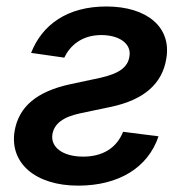

<svg xmlns="http://www.w3.org/2000/svg" viewBox="-20 -573 583 604"><path d="M77.8 -406.6 182.2 -391.7C199.6 -428.3 236.2 -462.7 298.7 -462.7C355.8 -462.7 394.5 -435 387.1 -395.2C382.1 -361.2 354.8 -341.6 295.1 -328.1L201.7 -308.2C96.2 -285.5 39.1 -237.9 25.9 -160.5C9.6 -59.7 91.6 11 225.9 11C353.7 11 445.7 -45.8 478.7 -144.2L367.2 -158.4C346.6 -106.9 302.6 -80.3 241.5 -80.3C175.8 -80.3 138.5 -111.2 144.9 -150.6C150.2 -183.2 177.9 -204.9 231.2 -216.3L327.1 -236.5C433.9 -258.5 490.8 -310.4 503.2 -388.8C520.2 -487.6 442.1 -552.6 314.6 -552.6C191.8 -552.6 112.6 -495.4 77.8 -406.6Z"/></svg>

Font: Magic Ui Pro Semi Bold
Style: Italic
Weight: 600
Italic angle: -9.39999°
Designer: Stefan Endress, Andreas Faust
Version: Version 1.000;FEAKit 1.0